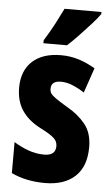

<svg xmlns="http://www.w3.org/2000/svg" viewBox="-55 -803 494 850"><g transform="rotate(5 192.0 -378.0)"><path d="M359 -165Q359 -79 311 -34.5Q263 10 177 10Q137 10 99.5 2.5Q62 -5 28 -21V-159Q56 -141 91 -128Q126 -115 163 -115Q214 -115 214 -157Q214 -168 209 -178.5Q204 -189 186 -202Q168 -215 132 -233Q81 -260 54 -301Q27 -342 27 -401Q27 -476 72.5 -518Q118 -560 200 -560Q241 -560 278 -548.5Q315 -537 352 -515L314 -404Q290 -420 263 -431.5Q236 -443 209 -443Q166 -443 166 -408Q166 -396 171.5 -387.5Q177 -379 194 -367Q211 -355 246 -334Q296 -306 327.5 -267Q359 -228 359 -165ZM361 -757Q348 -738 324 -711.5Q300 -685 273 -656.5Q246 -628 222 -606H117V-619Q142 -659 161.5 -696Q181 -733 197 -766H361Z"/></g></svg>

Font: Noto Sans Ethiopic ExtraCondensed ExtraBold
Style: Regular
Weight: 800
Width: 2
Designer: Monotype Design Team
Foundry: Monotype Imaging Inc.
Version: Version 2.102; ttfautohint (v1.8.4.7-5d5b)